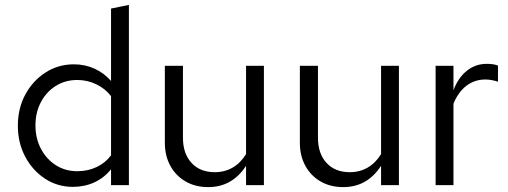

<svg xmlns="http://www.w3.org/2000/svg" viewBox="-20 -757 2078 785"><path d="M278 7Q215 7 164 -26.5Q113 -60 83 -116.5Q53 -173 53 -243Q53 -314 83.5 -370.5Q114 -427 166 -460.5Q218 -494 282 -494Q327 -494 366 -476.5Q405 -459 434 -426V-722L507 -737V0H434V-65Q406 -30 366 -11.5Q326 7 278 7ZM296 -57Q339 -57 375 -74Q411 -91 434 -122V-364Q410 -395 373.5 -412.5Q337 -430 296 -430Q247 -430 208.5 -406Q170 -382 147.5 -340Q125 -298 125 -244Q125 -191 147.5 -148.5Q170 -106 208.5 -81.5Q247 -57 296 -57Z M831 8Q779 8 739 -15Q699 -38 676.5 -79Q654 -120 654 -173V-488H728V-194Q728 -129 763 -91Q798 -53 858 -53Q899 -53 931.5 -72Q964 -91 986 -127V-488H1059V0H986V-79Q958 -36 919.5 -14Q881 8 831 8Z M1383 8Q1331 8 1291 -15Q1251 -38 1228.5 -79Q1206 -120 1206 -173V-488H1280V-194Q1280 -129 1315 -91Q1350 -53 1410 -53Q1451 -53 1483.5 -72Q1516 -91 1538 -127V-488H1611V0H1538V-79Q1510 -36 1471.5 -14Q1433 8 1383 8Z M1761 0V-488H1834V-388Q1853 -439 1888.5 -467.5Q1924 -496 1970 -496Q1983 -496 1994 -494.5Q2005 -493 2016 -489V-423Q2004 -427 1990.5 -429.5Q1977 -432 1965 -432Q1920 -432 1886.5 -406Q1853 -380 1834 -333V0Z"/></svg>

Font: Red Hat Text
Style: Regular
Weight: 400
Designer: Pentagram, MCKL
Foundry: MCKL
Version: Version 1.030